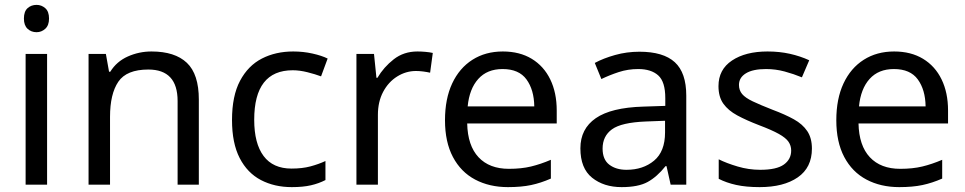

<svg xmlns="http://www.w3.org/2000/svg" viewBox="-20 -757 3957 787"><path d="M130 -737Q150 -737 165.5 -723.5Q181 -710 181 -681Q181 -653 165.5 -639Q150 -625 130 -625Q108 -625 93 -639Q78 -653 78 -681Q78 -710 93 -723.5Q108 -737 130 -737ZM173 -536V0H85V-536Z M601 -546Q697 -546 746 -499.5Q795 -453 795 -349V0H708V-343Q708 -472 588 -472Q499 -472 465 -422Q431 -372 431 -278V0H343V-536H414L427 -463H432Q458 -505 504 -525.5Q550 -546 601 -546Z M1176 10Q1105 10 1049.5 -19Q994 -48 962.5 -109Q931 -170 931 -265Q931 -364 964 -426Q997 -488 1053.5 -517Q1110 -546 1182 -546Q1223 -546 1261 -537.5Q1299 -529 1323 -517L1296 -444Q1272 -453 1240 -461Q1208 -469 1180 -469Q1022 -469 1022 -266Q1022 -169 1060.5 -117.5Q1099 -66 1175 -66Q1219 -66 1252.5 -75Q1286 -84 1314 -97V-19Q1287 -5 1254.5 2.5Q1222 10 1176 10Z M1691 -546Q1706 -546 1723.5 -544.5Q1741 -543 1754 -540L1743 -459Q1730 -462 1714.5 -464Q1699 -466 1685 -466Q1644 -466 1608 -443.5Q1572 -421 1550.5 -380.5Q1529 -340 1529 -286V0H1441V-536H1513L1523 -438H1527Q1553 -482 1594 -514Q1635 -546 1691 -546Z M2041 -546Q2110 -546 2159.5 -516Q2209 -486 2235.5 -431.5Q2262 -377 2262 -304V-251H1895Q1897 -160 1941.5 -112.5Q1986 -65 2066 -65Q2117 -65 2156.5 -74.5Q2196 -84 2238 -102V-25Q2197 -7 2157 1.5Q2117 10 2062 10Q1986 10 1927.5 -21Q1869 -52 1836.5 -113.5Q1804 -175 1804 -264Q1804 -352 1833.5 -415Q1863 -478 1916.5 -512Q1970 -546 2041 -546ZM2040 -474Q1977 -474 1940.5 -433.5Q1904 -393 1897 -321H2170Q2169 -389 2138 -431.5Q2107 -474 2040 -474Z M2601 -545Q2699 -545 2746 -502Q2793 -459 2793 -365V0H2729L2712 -76H2708Q2673 -32 2634.5 -11Q2596 10 2528 10Q2455 10 2407 -28.5Q2359 -67 2359 -149Q2359 -229 2422 -272.5Q2485 -316 2616 -320L2707 -323V-355Q2707 -422 2678 -448Q2649 -474 2596 -474Q2554 -474 2516 -461.5Q2478 -449 2445 -433L2418 -499Q2453 -518 2501 -531.5Q2549 -545 2601 -545ZM2627 -259Q2527 -255 2488.5 -227Q2450 -199 2450 -148Q2450 -103 2477.5 -82Q2505 -61 2548 -61Q2616 -61 2661 -98.5Q2706 -136 2706 -214V-262Z M3308 -148Q3308 -70 3250 -30Q3192 10 3094 10Q3038 10 2997.5 1Q2957 -8 2926 -24V-104Q2958 -88 3003.5 -74.5Q3049 -61 3096 -61Q3163 -61 3193 -82.5Q3223 -104 3223 -140Q3223 -160 3212 -176Q3201 -192 3172.5 -208Q3144 -224 3091 -244Q3039 -264 3002 -284Q2965 -304 2945 -332Q2925 -360 2925 -404Q2925 -472 2980.5 -509Q3036 -546 3126 -546Q3175 -546 3217.5 -536.5Q3260 -527 3297 -510L3267 -440Q3233 -454 3196 -464Q3159 -474 3120 -474Q3066 -474 3037.5 -456.5Q3009 -439 3009 -409Q3009 -387 3022 -371.5Q3035 -356 3065.5 -341.5Q3096 -327 3147 -307Q3198 -288 3234 -268Q3270 -248 3289 -219.5Q3308 -191 3308 -148Z M3645 -546Q3714 -546 3763.5 -516Q3813 -486 3839.5 -431.5Q3866 -377 3866 -304V-251H3499Q3501 -160 3545.5 -112.5Q3590 -65 3670 -65Q3721 -65 3760.5 -74.5Q3800 -84 3842 -102V-25Q3801 -7 3761 1.5Q3721 10 3666 10Q3590 10 3531.5 -21Q3473 -52 3440.5 -113.5Q3408 -175 3408 -264Q3408 -352 3437.5 -415Q3467 -478 3520.5 -512Q3574 -546 3645 -546ZM3644 -474Q3581 -474 3544.5 -433.5Q3508 -393 3501 -321H3774Q3773 -389 3742 -431.5Q3711 -474 3644 -474Z"/></svg>

Font: Noto Sans Mandaic
Style: Regular
Weight: 400
Designer: Monotype Design Team
Foundry: Monotype Imaging Inc.
Version: Version 2.002; ttfautohint (v1.8.4.7-5d5b)